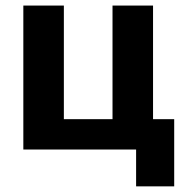

<svg xmlns="http://www.w3.org/2000/svg" viewBox="-20 -535 651 687"><path d="M467 131.8H603.3V-108.6H527.6V-515.1H382.6V-108.6H208.5V-515.1H63.5V0H467Z"/></svg>

Font: Roboto Flex
Style: Regular
Weight: 400
Designer: Berlow after Robertson
Foundry: Google
Version: Version 3.200;gftools[0.9.32]